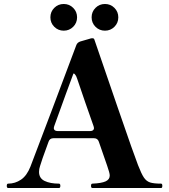

<svg xmlns="http://www.w3.org/2000/svg" viewBox="-20 -944 848 964"><path d="M795 -11Q795 0 789 0H444Q437 0 437 -11Q437 -22 444 -22Q490 -24 510.5 -33.5Q531 -43 531 -63Q531 -75 518 -112L476 -233Q470 -250 452 -250H248Q230 -250 224 -233Q186 -130 181 -110Q176 -96 176 -81Q176 -49 204 -35.5Q232 -22 276 -22Q283 -22 283 -11Q283 0 276 0H21Q14 0 14 -11Q14 -22 21 -22Q56 -22 85.5 -42Q115 -62 133 -108Q171 -208 242.5 -396.5Q314 -585 363 -717Q368 -731 384 -736L429 -749Q437 -752 443 -752Q449 -752 451 -750Q454 -747 455 -742Q486 -651 570 -407Q654 -163 673 -115Q690 -71 702.5 -52.5Q715 -34 733.5 -28Q752 -22 789 -22Q795 -22 795 -11ZM250 -301Q250 -294 255 -290Q260 -286 269 -286H433Q442 -286 447 -290Q452 -294 452 -301Q452 -304 450 -310Q407 -431 367 -550Q363 -563 356.5 -570.5Q350 -578 348 -573L311 -473L252 -310Q250 -304 250 -301ZM300 -924Q272 -924 252.5 -904.5Q233 -885 233 -857Q233 -829 252.5 -809.5Q272 -790 300 -790Q328 -790 347.5 -809.5Q367 -829 367 -857Q367 -885 347.5 -904.5Q328 -924 300 -924ZM507 -924Q479 -924 459.5 -904.5Q440 -885 440 -857Q440 -829 459.5 -809.5Q479 -790 507 -790Q535 -790 554.5 -809.5Q574 -829 574 -857Q574 -885 554.5 -904.5Q535 -924 507 -924Z"/></svg>

Font: Shippori Mincho B1 ExtraBold
Style: Regular
Weight: 800
Designer: FONTDASU
Foundry: FONTDASU / Google Inc. / but / Adobe
Version: Version 3.110; ttfautohint (v1.8.3)